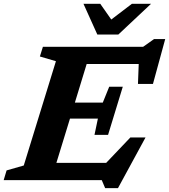

<svg xmlns="http://www.w3.org/2000/svg" viewBox="-44 -955 896 1018"><path d="M513.5 42.5 495.5 0H-24.5L-9 -51.5L82 -77.5L252.5 -630.5L167.5 -655.5L183.5 -707H715L773 -748H832L767 -510H687.5L691.5 -615.5H415.5L353 -411H501L535 -495H607L529 -240H457L475 -326H327L255 -91.5H519L647 -226H727.5L581.5 42.5ZM757 -935 583.5 -772H472L398.5 -935H487.5L546 -851.5L655.5 -935Z"/></svg>

Font: Newsreader 6pt SemiBold
Style: Italic
Weight: 600
Italic angle: -17°
Designer: Hugues Gentile
Foundry: Production Type
Version: Version 1.003; ttfautohint (v1.8.3)